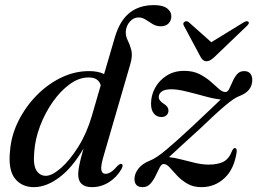

<svg xmlns="http://www.w3.org/2000/svg" viewBox="-20 -742 1033 771"><path d="M468 -63.5Q448.5 -29.5 417 -10Q385.5 9.5 349.5 9.5Q294 9.5 294 -42Q294 -57.5 298.8 -80.8Q303.5 -104 315.5 -146Q271 -69 218.5 -29.8Q166 9.5 116 9.5Q67 9.5 39.5 -25.8Q12 -61 20.5 -138.5Q25.5 -199 53.8 -255.8Q82 -312.5 126.2 -358Q170.5 -403.5 225 -430Q279.5 -456.5 337.5 -456.5Q374.5 -456.5 398 -444.5L441.5 -593Q461 -659 500 -690.2Q539 -721.5 598.5 -721.5Q633.5 -721.5 650.8 -708.5Q668 -695.5 668 -677Q668 -659.5 657 -648Q646 -636.5 625 -636.5Q607.5 -636.5 593.2 -645.2Q579 -654 565.2 -663Q551.5 -672 536 -672Q516.5 -672 501.5 -655.2Q486.5 -638.5 485 -614Q484.5 -596.5 493 -579.8Q501.5 -563 507.2 -541.2Q513 -519.5 504 -487L397 -119Q384 -75.5 386.8 -59.8Q389.5 -44 404 -44Q413.5 -44 424.8 -50.8Q436 -57.5 452.5 -76.5Q462.5 -86 468.5 -83.5Q476.5 -80 468 -63.5ZM117.5 -131.5Q112.5 -79.5 126.2 -57.8Q140 -36 164 -36Q189 -36 224.5 -67Q260 -98 294 -152Q328 -206 348.5 -275.5L384.5 -399.5Q380.5 -414 369 -422.5Q357.5 -431 335.5 -431Q297.5 -431 260.5 -404.2Q223.5 -377.5 192.2 -333.2Q161 -289 141 -236.2Q121 -183.5 117.5 -131.5ZM930.5 -132Q920.5 -63 881.5 -26.8Q842.5 9.5 789 9.5Q756 9.5 732 -4.5Q708 -18.5 691.2 -36.8Q674.5 -55 661.8 -69Q649 -83 638 -83.5Q629 -84 621.5 -70Q614 -56 605.5 -37.5Q597 -19 584.5 -4.8Q572 9.5 553 9.5Q520 9.5 520 -23.5Q520 -44 535.5 -64.5Q551 -85 583 -97.5Q607.5 -107 648 -141Q688.5 -175 747 -229.5Q787.5 -267.5 818.5 -296.8Q849.5 -326 866.5 -342.5Q840 -345 803 -355.2Q766 -365.5 729.2 -374.5Q692.5 -383.5 668 -383.5Q642 -383.5 629.8 -374.8Q617.5 -366 617.5 -352Q617.5 -337.5 639.5 -324Q656.5 -313.5 656.5 -298Q656.5 -286.5 648.5 -279.2Q640.5 -272 628.5 -272Q610 -272 598.2 -285.8Q586.5 -299.5 586.5 -325.5Q586.5 -359.5 603 -389.5Q619.5 -419.5 649.5 -438.5Q679.5 -457.5 719.5 -457.5Q755 -457.5 780.8 -444.5Q806.5 -431.5 825.5 -414.8Q844.5 -398 858.8 -385.2Q873 -372.5 885 -372.5Q894 -372.5 900.5 -385.2Q907 -398 914 -414.5Q921 -431 931.8 -443.8Q942.5 -456.5 960.5 -456.5Q976.5 -456.5 984.8 -446.8Q993 -437 993 -421Q993 -375 939.5 -355.5Q920.5 -348.5 884.5 -318.2Q848.5 -288 783.5 -225.5Q740 -186 708.5 -157.2Q677 -128.5 658.5 -111Q680 -109 707.5 -101.8Q735 -94.5 763.8 -87.8Q792.5 -81 818 -81Q853.5 -81 876.5 -92.2Q899.5 -103.5 912 -136.5Q917.5 -148 923.5 -147.5Q931.5 -147 930.5 -132ZM840.5 -512.5Q831.5 -504.5 824.2 -500.2Q817 -496 809 -496Q795 -496 786 -512.5L718.5 -638.5Q712.5 -648.5 721 -654.5Q730 -660 738.5 -652.5L828.5 -572.5L959 -652.5Q972.5 -660 977.5 -654.5Q983 -649 972 -638.5Z"/></svg>

Font: Fraunces 72pt S000
Style: Italic
Weight: 400
Italic angle: -16°
Version: Version 1.000; ttfautohint (v1.8.3)